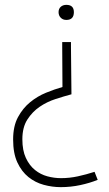

<svg xmlns="http://www.w3.org/2000/svg" viewBox="-20 -564 449 790"><path d="M272 -371 274 -176Q244 -168 208.5 -156.5Q173 -145 143 -124.5Q113 -104 92.5 -72Q72 -40 72 9Q72 55 86.5 86Q101 117 124 135.5Q147 154 175 161.5Q203 169 231 169Q266 169 300.5 161.5Q335 154 369 143L382 176Q350 189 310.5 197.5Q271 206 230 206Q195 206 160 196.5Q125 187 97 164.5Q69 142 51.5 104.5Q34 67 34 10Q34 -45 54 -82Q74 -119 104 -143.5Q134 -168 169.5 -182.5Q205 -197 237 -206L236 -371V-391H272ZM253 -544Q284 -544 284 -514Q284 -482 253 -482Q239 -482 230 -491Q221 -500 221 -514Q221 -528 230 -536Q239 -544 253 -544Z"/></svg>

Font: Encode Sans Narrow
Style: Thin
Weight: 250
Designer: Pablo Impallari, Andres Torresi
Foundry: Pablo Impallari, Andres Torresi
Version: Version 1.000; ttfautohint (v1.00) -l 8 -r 50 -G 200 -x 14 -